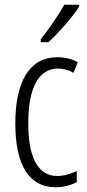

<svg xmlns="http://www.w3.org/2000/svg" viewBox="-20 -785 370 815"><path d="M316 -765H253C225 -716 194 -671 153 -618V-606H186C226 -643 287 -711 316 -757ZM217 10C245 10 281 2 306 -12V-59C278 -46 250 -38 223 -38C138 -38 100 -122 100 -262C100 -416 146 -494 226 -494C248 -494 271 -488 292 -476L310 -521C285 -535 257 -542 222 -542C107 -542 45 -441 45 -261C45 -88 101 10 217 10Z"/></svg>

Font: Noto Sans UI Condensed Light
Style: Regular
Weight: 300
Width: 3
Designer: Monotype Design Team
Foundry: Monotype Imaging Inc.
Version: Version 1.901